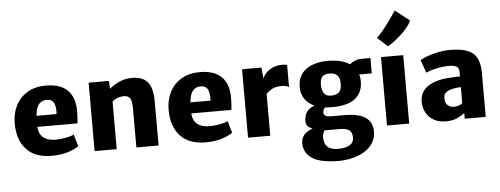

<svg xmlns="http://www.w3.org/2000/svg" viewBox="-65 -1114 4051 1557"><g transform="rotate(-5 1960.0 -336.0)"><path d="M319 8Q184 8 113 -68.8Q42 -145.5 42 -281Q42 -362 75 -426Q108 -490 170.2 -527Q232.5 -564 321 -564Q365.5 -564 407 -553.8Q448.5 -543.5 481.5 -518.2Q514.5 -493 534.5 -449Q554.5 -405 555 -338Q555 -308 553.2 -281Q551.5 -254 549 -236H222Q228 -173.5 264 -146.8Q300 -120 361 -120Q388 -120 417.5 -124Q447 -128 472.2 -134.5Q497.5 -141 511 -148L539 -52Q511.5 -29.5 452.5 -10.8Q393.5 8 319 8ZM317 -448Q278.5 -448 254.5 -421.8Q230.5 -395.5 223.5 -326H387Q391 -387 374.8 -417.5Q358.5 -448 317 -448Z M668 0V-557H833L837 -492Q863.5 -518.5 913.2 -541.5Q963 -564.5 1019 -565Q1104 -566.5 1146.5 -518.8Q1189 -471 1189 -351V0H1008V-318Q1008 -379 992.5 -401.8Q977 -424.5 937 -423Q917.5 -423 892.2 -414Q867 -405 848 -387V0Z M1572 8Q1437 8 1366 -68.8Q1295 -145.5 1295 -281Q1295 -362 1328 -426Q1361 -490 1423.2 -527Q1485.5 -564 1574 -564Q1618.5 -564 1660 -553.8Q1701.5 -543.5 1734.5 -518.2Q1767.5 -493 1787.5 -449Q1807.5 -405 1808 -338Q1808 -308 1806.2 -281Q1804.5 -254 1802 -236H1475Q1481 -173.5 1517 -146.8Q1553 -120 1614 -120Q1641 -120 1670.5 -124Q1700 -128 1725.2 -134.5Q1750.5 -141 1764 -148L1792 -52Q1764.5 -29.5 1705.5 -10.8Q1646.5 8 1572 8ZM1570 -448Q1531.5 -448 1507.5 -421.8Q1483.5 -395.5 1476.5 -326H1640Q1644 -387 1627.8 -417.5Q1611.5 -448 1570 -448Z M1917 0V-557H2075L2083 -467.5Q2100.5 -510 2144 -537.5Q2187.5 -565 2243 -565Q2255 -565 2267 -563.5Q2279 -562 2284 -559V-380Q2277.5 -384.5 2263.5 -389.2Q2249.5 -394 2224 -394Q2174 -394 2144 -376.2Q2114 -358.5 2098 -341V0Z M2617 -187Q2588 -187 2562 -190Q2551.5 -181.5 2547.2 -170.5Q2543 -159.5 2543 -150Q2543 -130 2558.8 -122Q2574.5 -114 2614 -114H2715Q2801.5 -114 2850.2 -93.2Q2899 -72.5 2919 -38.5Q2939 -4.5 2939 35Q2939 90.5 2913.2 131.5Q2887.5 172.5 2843.2 199.2Q2799 226 2743.2 239.2Q2687.5 252.5 2628 252Q2480.5 250.5 2415.8 205.2Q2351 160 2351 83Q2351 4 2445.5 -29Q2418 -37.5 2404.8 -53.5Q2391.5 -69.5 2392 -98Q2392.5 -117 2398.5 -138Q2404.5 -159 2422.2 -178.8Q2440 -198.5 2476 -212.5Q2426 -234.5 2398 -275Q2370 -315.5 2370 -373Q2370 -464 2435.8 -514Q2501.5 -564 2617 -564Q2727 -564 2792.5 -520.5Q2806.5 -533 2831.5 -545Q2856.5 -557 2890 -557H2962V-432H2860Q2868 -406 2868 -376Q2868 -285.5 2806.8 -236.2Q2745.5 -187 2617 -187ZM2618 -281Q2656.5 -281 2680.2 -299Q2704 -317 2704 -374Q2704 -461 2620 -461Q2581 -461 2562 -442.8Q2543 -424.5 2543 -375Q2543 -336 2559.2 -308.5Q2575.5 -281 2618 -281ZM2523 51Q2523 76 2532.2 99.8Q2541.5 123.5 2566.2 138.8Q2591 154 2638 154Q2693 154 2729 135Q2765 116 2765 72Q2765 50.5 2757.5 33Q2750 15.5 2727.2 5.2Q2704.5 -5 2659 -5H2540.5Q2533.5 5 2528.2 18.8Q2523 32.5 2523 51Z M3048 0V-557H3229V0ZM3112 -639 3029.5 -715Q3053 -737.5 3081.8 -772.2Q3110.5 -807 3139 -846.8Q3167.5 -886.5 3191 -924L3309 -832Q3297.5 -804.5 3271.8 -774Q3246 -743.5 3215 -715.8Q3184 -688 3156 -667.5Q3128 -647 3112 -639Z M3526 8Q3471 8 3430.2 -14.8Q3389.5 -37.5 3367.2 -77.8Q3345 -118 3345 -170Q3345 -219 3371.8 -255.2Q3398.5 -291.5 3445 -311Q3495.5 -333 3557.5 -339Q3619.5 -345 3672 -345V-378Q3672 -415 3651.8 -426.5Q3631.5 -438 3594 -438Q3546 -438 3493 -427.2Q3440 -416.5 3403 -399L3366 -505Q3386.5 -517.5 3425.2 -531.8Q3464 -546 3512.5 -556Q3561 -566 3611 -566Q3698.5 -566 3751.5 -545.5Q3804.5 -525 3828.2 -479Q3852 -433 3852 -356V0H3681V-47Q3658 -27 3620.2 -9.5Q3582.5 8 3526 8ZM3531 -179Q3531 -139.5 3552.8 -121.8Q3574.5 -104 3602 -104Q3624 -104 3644.2 -111.5Q3664.5 -119 3672 -127V-258Q3646 -257.5 3617.5 -252.8Q3589 -248 3574 -241Q3558.5 -234.5 3544.8 -221.8Q3531 -209 3531 -179Z"/></g></svg>

Font: Merriweather Sans ExtraBold
Style: Regular
Weight: 800
Designer: Eben Sorkin
Foundry: Eben Sorkin
Version: Version 2.001; ttfautohint (v1.8.3)